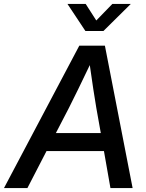

<svg xmlns="http://www.w3.org/2000/svg" viewBox="-55 -961 748 981"><path d="M-34.7 0 350.1 -727.5H481L622.6 0H509.3L476.1 -189H182.6L85 0ZM230.5 -281.2H460L437 -410.2Q429.7 -455.1 421.6 -506.3Q413.6 -557.6 403.8 -628.4Q370.1 -557.6 345 -506.3Q319.8 -455.1 297.4 -410.2ZM382.8 -940.9 437 -856.4 519 -940.9H612.8V-940.4L473.6 -802.7H381.3L290 -940.4V-940.9Z"/></svg>

Font: Inter Display Medium
Style: Italic
Weight: 500
Italic angle: -9.39999°
Designer: Rasmus Andersson
Foundry: rsms
Version: Version 4.000;git-a52131595